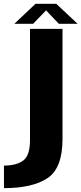

<svg xmlns="http://www.w3.org/2000/svg" viewBox="-86 -742 420 992"><path d="M-65.5 230Q82.5 230 159.8 178.2Q237 126.5 237 -24V-593H69V-17.5Q69 61.5 34 87.5Q-1 113.5 -65.5 113.5ZM-12 -619H85L152 -688.5L218 -619H315L204.5 -722.5H97.5Z"/></svg>

Font: Anybody Thin
Style: Bold
Weight: 700
Version: Version 1.113;gftools[0.9.25]